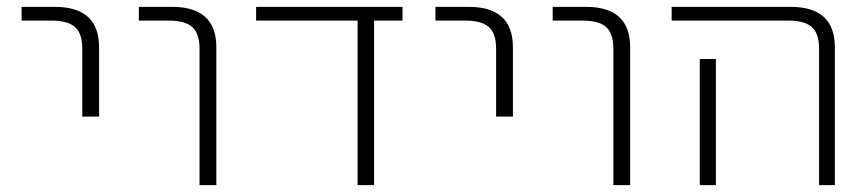

<svg xmlns="http://www.w3.org/2000/svg" viewBox="-20 -540 2528 560"><path d="M43 -480V-520H140Q269 -520 269 -402V-200H220V-398Q220 -442 199 -461Q178 -480 129 -480Z M385 -480V-520H482Q611 -520 611 -402V0H562V-398Q562 -442 541 -461Q520 -480 471 -480Z M1071 0H1023V-480H727V-520H1154V-480H1071Z M1250 -480V-520H1347Q1476 -520 1476 -402V-200H1427V-398Q1427 -442 1406 -461Q1385 -480 1336 -480Z M1592 -480V-520H1689Q1818 -520 1818 -402V0H1769V-398Q1769 -442 1748 -461Q1727 -480 1678 -480Z M2068 -368V-47V0H2021V-47V-368ZM1939 -480V-520H2286Q2415 -520 2415 -402V0H2369V-398Q2369 -442 2348 -461Q2327 -480 2278 -480Z"/></svg>

Font: Mplus 1p Light
Style: Regular
Weight: 300
Version: Version 1.061